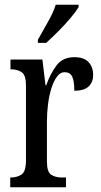

<svg xmlns="http://www.w3.org/2000/svg" viewBox="-20 -786 423 806"><path d="M23 0V-41H26Q52 -41 70.5 -53.5Q89 -66 89 -113V-427Q89 -471 71 -483Q53 -495 27 -495H24V-536H158L171 -428H174Q191 -476 217 -511Q243 -546 292 -546Q332 -546 351.5 -525.5Q371 -505 371 -471Q371 -441 352 -423Q333 -405 292 -405Q292 -446 283 -464.5Q274 -483 251 -483Q233 -483 219 -464Q205 -445 195.5 -414.5Q186 -384 181.5 -347.5Q177 -311 177 -276V-108Q177 -64 195 -52.5Q213 -41 238 -41H257V0ZM139 -619Q160 -657 181.5 -694.5Q203 -732 214 -766H310V-756Q300 -739 277 -711.5Q254 -684 226 -656Q198 -628 174 -606H139Z"/></svg>

Font: Noto Serif Bengali ExtraCondensed
Style: Regular
Weight: 400
Width: 2
Designer: Juan Bruce, Universal Thirst, Indian Type Foundry and the Monotype Design Team.
Foundry: Monotype Imaging Inc.
Version: Version 2.003; ttfautohint (v1.8.4.7-5d5b)